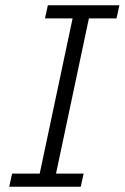

<svg xmlns="http://www.w3.org/2000/svg" viewBox="-20 -710 474 730"><path d="M15 0 26 -50H131L256 -640H151L162 -690H434L423 -640H318L193 -50H298L287 0Z"/></svg>

Font: Radio Canada Light
Style: Italic
Weight: 300
Italic angle: -12°
Designer: Charles Daoud, Etienne Aubert Bonn, Alexandre Saumier Demers, Jacques Le Bailly
Foundry: Radio-Canada
Version: Version 2.104; ttfautohint (v1.8.4.7-5d5b);gftools[0.9.28.de